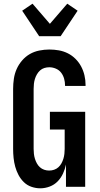

<svg xmlns="http://www.w3.org/2000/svg" viewBox="-20 -1011 540 1039"><path d="M198 8Q174 8 150.5 0Q127 -8 109.5 -25Q92 -42 80.5 -63.5Q69 -85 62.5 -108.5Q56 -132 53.5 -156.5Q51 -181 51 -205V-530Q51 -557 55 -584.5Q59 -612 70 -637Q81 -662 99.5 -683.5Q118 -705 141.5 -718.5Q165 -732 192.5 -737.5Q220 -743 247 -743Q273 -743 298.5 -738.5Q324 -734 347 -722.5Q370 -711 388.5 -692.5Q407 -674 419 -651.5Q431 -629 437 -603.5Q443 -578 443 -552V-546H332V-549Q332 -567 327 -585Q322 -603 311 -617.5Q300 -632 282.5 -639.5Q265 -647 247 -647Q233 -647 220 -643Q207 -639 197 -630Q187 -621 180 -609Q173 -597 169 -584Q165 -571 163.5 -557.5Q162 -544 162 -530V-205Q162 -192 163.5 -178.5Q165 -165 169 -152Q173 -139 179.5 -127Q186 -115 196 -106Q206 -97 219 -92.5Q232 -88 246 -88Q260 -88 273 -92.5Q286 -97 296 -106Q306 -115 312.5 -127Q319 -139 323 -152Q327 -165 328.5 -178.5Q330 -192 330 -205V-310H250V-406H441V0H337V-121Q332 -96 321 -72Q310 -48 292 -29.5Q274 -11 249 -1.5Q224 8 198 8ZM192 -815 100 -953 156 -991 250 -882 344 -991 400 -953 308 -815Z"/></svg>

Font: Iosevka Fixed
Style: Bold
Weight: 700
Monospace: yes
Designer: Belleve Invis
Foundry: Belleve Invis
Version: Version 32.3.0